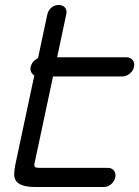

<svg xmlns="http://www.w3.org/2000/svg" viewBox="-20 -751 559 771"><path d="M412 -77Q429 -77 437.5 -66Q446 -55 443 -39Q439 -22 426 -11Q413 0 396 0H124Q89 0 70 -7Q51 -14 43.5 -26Q36 -38 37 -55Q38 -72 42 -92L170 -693Q174 -710 186.5 -720.5Q199 -731 216 -731Q232 -731 241 -720.5Q250 -710 246 -693L118 -92Q117 -85 120 -81Q123 -77 140 -77ZM134 -444Q118 -444 109 -455.5Q100 -467 103 -482Q107 -499 120.5 -510Q134 -521 150 -521H488Q503 -521 512.5 -510Q522 -499 518 -482Q515 -467 501 -455.5Q487 -444 472 -444Z"/></svg>

Font: VDS Compensated
Style: Light Italic
Weight: 300
Italic angle: -12°
Designer: artmaker
Foundry: artmaker
Version: Version 1.000 2012 initial release